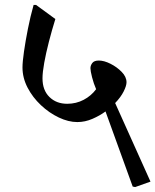

<svg xmlns="http://www.w3.org/2000/svg" viewBox="-20 -612 629 777"><path d="M446 -195 589 123 527 145 517 143 407 -161Q384 -144 354 -131Q324 -118 293 -118Q257 -118 218 -136.5Q179 -155 145.5 -186.5Q112 -218 91.5 -257.5Q71 -297 71 -339Q71 -361 77 -403Q83 -445 93 -495.5Q103 -546 116 -592H126L204 -535Q190 -490 178 -443.5Q166 -397 159 -358Q152 -319 152 -295Q152 -247 180 -219.5Q208 -192 252 -192Q288 -192 318.5 -208Q349 -224 369 -251Q359 -274 352.5 -299.5Q346 -325 346 -336Q346 -347 353.5 -357Q361 -367 380 -367Q401 -367 427 -354Q453 -341 472.5 -321Q492 -301 492 -279Q492 -265 480.5 -242Q469 -219 446 -195Z"/></svg>

Font: Tiro Devanagari Marathi
Style: Regular
Weight: 400
Designer: Devanagari: John Hudson & Fiona Ross. Latin: John Hudson.
Foundry: Tiro Typeworks Ltd.
Version: Version 1.52